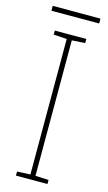

<svg xmlns="http://www.w3.org/2000/svg" viewBox="-127 -869 514 913"><g transform="rotate(15 130.0 -412.5)"><path d="M248 -825H13V-801H248ZM208 0V-20L143 -23V-690L208 -694V-714H53V-694L118 -690V-23L53 -20V0Z"/></g></svg>

Font: Noto Sans Armenian SemiCondensed Thin
Style: Regular
Weight: 100
Width: 4
Designer: Monotype Design Team
Foundry: Monotype Imaging Inc.
Version: Version 2.008